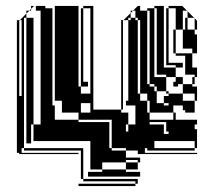

<svg xmlns="http://www.w3.org/2000/svg" viewBox="-20 -520 703 648"><path d="M95 -500 85 -490V-484H79L85 -490V-500ZM165 -420V-500H133V-492H157V-420ZM549 -484H541V-492H549ZM261 -484H253V-492H261ZM509 -300V-332H485V-364H501V-332H509V-364H485V-396H501V-364H509V-396H485V-428H501V-396H509V-428H485V-460H501V-428H509V-460H485V-484H477V-492H501V-460H509V-492H501V-500H533V-292H573V-260H597V-236H629V-228H645V-180H637V-204H597V-236H581V-228H565V-244H573V-260H541V-268H485V-300H501V-268H509V-300H485V-332H501V-300ZM613 -452H605V-460H613ZM573 -396H565V-420H573ZM549 -324H541V-340H549V-332H573V-340H565V-364H549V-356H541V-372H549V-364H573V-340H629V-292H645V-260H637V-268H605V-300H597V-292H573V-300H541V-308H597V-300H605V-332H549ZM53 -228V-244H45V-228ZM637 -236H629V-260H637ZM53 -180H45V-196H53ZM285 -140V-172H253V-140H245V-172H221V-180H189V-492H221V-180H245V-172H253V-140ZM405 -100V-76H413V-100ZM53 -116H45V-132H53ZM53 -84H45V-100H53ZM549 -68V-76H541V-108H485V-100H533V-68ZM645 -100H637V-84H645ZM357 -20V-68H349V-20ZM93 -76H69V-460H61V-20H261V-12H285V-44H69V-76H85V-44H93ZM261 -4H253V-12H61V-20H53V-4H45V-20H53V-4H245V0H45V-4H37V-452H47L45 -450V-436H53V-452H47L69 -474V-484H79L69 -474V-460H93V-100H117V-180H157V-164H165V-116H245V-108H349V-68H357V-116H245V-140H189V-180H117V-260H157V-180H165V-260H117V-340H157V-260H165V-340H117V-420H157V-340H165V-420H117V-484H101V-500H245V-228H253V-204H285V-236H277V-228H253V-244H277V-236H285V-268H261V-260H253V-276H261V-268H285V-300H261V-292H253V-308H261V-300H285V-332H261V-324H253V-340H261V-332H285V-364H261V-356H253V-372H261V-364H285V-396H261V-388H253V-404H261V-396H285V-428H261V-420H253V-436H261V-428H285V-460H261V-452H253V-468H261V-460H285V-492H261V-500H295V-150H389V-140H413V-100H437V-164H405V-180H395V-150H389V-452H397L395 -450V-180H413V-452H397L421 -476V-484H429L421 -476V-460H437V-452H445V-204H453V-180H477V-140H485V-116H565V-140H485V-180H477V-204H453V-452H445V-460H437V-484H429L445 -500H453V-484H477V-236H485V-228H501V-212H509V-172H533V-164H549V-172H533V-196H549V-204H541V-212H509V-228H501V-236H485V-260H541V-212H549V-204H597V-180H637V-140H605V-148H597V-164H565V-140H573V-116H645V-20H637V-44H501V-20H637V-12H477V-20H469V-4H645V0H445V-12H405V-20H357V-12H405V12H453V28H445V20H405V28H445V52H405V28H325V52H405V60H453V76H277V60H325V52H261V84H445V100H437V92H261V84H253V12H261V20H285V-12H261ZM261 -468H253V-484H261ZM549 -468H541V-484H549ZM53 -420V-436H45V-420ZM613 -436H605V-452H613ZM549 -436V-452H541V-436ZM413 -460V-452H421V-460ZM261 -436V-452H253V-436ZM549 -420H541V-436H549V-428H573V-460H549V-452H541V-468H549V-460H573V-492H549V-500H595L611 -484H613V-482L635 -460H637V-458L645 -450V-420H637V-428H613V-420H605V-436H613V-428H637V-458L635 -460H613V-482L611 -484H597V-420H637V-404H645V-340H629V-356H597V-420H573V-428H549ZM53 -404V-420H45V-404ZM53 -372V-388H45V-372ZM549 -404H541V-420H549ZM261 -404V-420H253V-404ZM53 -388V-404H45V-388ZM549 -388H541V-404H549V-396H573V-364H565V-396H549ZM261 -372V-388H253V-372ZM549 -372H541V-388H549ZM53 -356V-372H45V-356ZM53 -340V-356H45V-340ZM549 -340V-356H541V-340ZM53 -324V-340H45V-324ZM261 -340V-356H253V-340ZM53 -292V-308H45V-292ZM549 -324H541V-308H549ZM261 -308V-324H253V-308ZM53 -308V-324H45V-308ZM53 -276V-292H45V-276ZM261 -276V-292H253V-276ZM53 -260V-276H45V-260ZM501 -260V-268H485V-260ZM53 -244V-260H45V-244ZM261 -260H253V-244H261ZM53 -212V-228H45V-212ZM53 -196V-212H45V-196ZM53 -164H45V-180H53ZM93 -76V-100H85V-76ZM53 -148H45V-164H53ZM53 -132H45V-148H53ZM53 -100H45V-116H53ZM53 -68H45V-84H53ZM53 -52H45V-68H53ZM405 -68H389V-76H405ZM53 -36H45V-52H53ZM53 -36V-20H45V-36ZM85 -36H69V-44H85ZM469 -36V-20H453V-44H381V-140H389V-76H509V-44H501V-68H453V-36ZM261 -4H253V12H261ZM285 20H261V52H285ZM245 100H437V108H245Z"/></svg>

Font: Rubik Broken Fax
Style: Regular
Weight: 400
Designer: Hubert and Fischer, NaN
Foundry: Hubert and Fischer, NaN
Version: Version 2.201